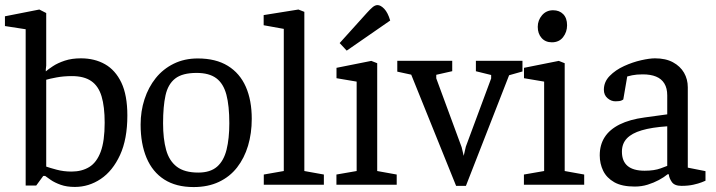

<svg xmlns="http://www.w3.org/2000/svg" viewBox="-30 -737 2855 766"><path d="M268.7 8.8Q236.1 8.8 212.1 0.2Q188.1 -8.4 172.8 -19Q157.4 -29.7 150.3 -35H142.5L114.5 3.2H72.4V-620.3L-10.3 -633.1V-672L126.9 -699L154.4 -685V-475.2L152.6 -458.8L152.9 -452.3Q162.4 -460.6 181.3 -473.1Q200.2 -485.6 228.4 -495Q256.5 -504.3 292.7 -504.3Q347.4 -504.3 388.9 -480.8Q430.4 -457.3 454.3 -407.2Q478.1 -357.1 478.1 -276.1Q478.1 -182.1 448.9 -118.6Q419.6 -55 372 -23.1Q324.3 8.8 268.7 8.8ZM255.3 -52.5Q296.3 -52.5 326 -70.6Q355.7 -88.7 371.7 -131.5Q387.6 -174.3 387.6 -247.5Q387.6 -311.5 375.2 -352.7Q362.8 -393.9 334 -413.6Q305.3 -433.4 256.9 -433.4Q223.8 -433.4 195.6 -428.1Q167.4 -422.8 154.4 -418.8V-72.4Q167.6 -67.6 195.6 -60.1Q223.7 -52.5 255.3 -52.5Z M742.4 9.3Q672.5 9.3 625.4 -20.8Q578.4 -50.9 554.7 -107.1Q531 -163.4 531 -240Q531 -293.5 546.6 -341.3Q562.2 -389 591.4 -425.5Q620.7 -462 663.3 -482.9Q705.9 -503.8 759 -503.8Q831.1 -503.8 879 -474.3Q926.9 -444.8 950.7 -390.8Q974.4 -336.8 974.4 -263Q974.4 -205.1 959.6 -155.6Q944.7 -106 915.8 -68.9Q886.9 -31.8 843.3 -11.3Q799.8 9.3 742.4 9.3ZM760.9 -48.5Q809.1 -48.5 836 -72Q862.9 -95.5 873.9 -140Q884.9 -184.4 884.9 -245.3Q884.9 -315 873.2 -359.3Q861.4 -403.6 833 -424.8Q804.6 -446.1 754.4 -446.1Q697.6 -446.1 668.9 -423.6Q640.2 -401.1 630.4 -356.8Q620.6 -312.5 620.6 -245.3Q620.6 -182.8 632.8 -139Q644.9 -95.2 675.4 -71.9Q706 -48.5 760.9 -48.5Z M1022.4 0V-40.7L1102.2 -54.7V-621.8L1021.9 -636.3V-676.8L1160.6 -699L1184.2 -689.7V-54.7L1262.1 -40.7V0Z M1312.2 0V-40.7L1392.9 -54.7V-411.4L1312.5 -425V-466.4L1451.3 -494.1L1474.9 -484.8V-54.7L1552.7 -40.7V0ZM1353.2 -535 1325.1 -565.2 1433.9 -685.8Q1446.5 -699.8 1456.4 -708.2Q1466.3 -716.6 1475.9 -716.7Q1488.4 -716.9 1503 -701.8Q1517.5 -686.6 1526.7 -655.1Z M1789.7 4.6 1610.6 -439.1 1555 -451.2V-494.5H1774.2V-453L1710.5 -438.6V-424.5L1811.8 -149.7L1820 -115.3L1828.5 -152.1L1929.5 -424.1V-437.8L1868.6 -452.8V-494.5H2054.4V-451.9L2001.1 -436.8L1828.8 4.6Z M2060.2 0V-40.7L2140.9 -54.7V-411.4L2060.5 -425V-466.4L2199.3 -494.1L2222.9 -484.8V-54.7L2300.7 -40.7V0ZM2171.8 -568.2Q2146 -568.2 2130.7 -585.5Q2115.4 -602.8 2115.4 -629.9Q2115.4 -656 2132.4 -676.1Q2149.5 -696.1 2176.6 -696.1Q2201.7 -696.1 2217.1 -680.4Q2232.4 -664.7 2232.4 -636.2Q2232.4 -609.3 2216.5 -588.8Q2200.5 -568.2 2171.8 -568.2Z M2502.3 7.3Q2451.2 7.3 2420.7 -10Q2390.2 -27.4 2376.4 -55.7Q2362.7 -84 2362.7 -117.2Q2362.7 -159.1 2382.5 -189.9Q2402.3 -220.6 2442.3 -240.6Q2482.4 -260.5 2541.6 -268.4L2632 -280.8V-356.4Q2632 -385.3 2620.5 -403.9Q2609.1 -422.6 2587.5 -431.4Q2566 -440.3 2534.2 -440.3Q2509.5 -440.3 2492.2 -436.7Q2474.9 -433.1 2472.4 -431.9L2456.7 -340.4Q2456.4 -339.4 2449.4 -336.1Q2442.3 -332.8 2425.2 -332.8Q2408.1 -332.8 2393.7 -345.3Q2379.2 -357.8 2379.2 -379Q2379.2 -410.5 2402.4 -434.1Q2425.5 -457.8 2459.9 -473.5Q2494.2 -489.1 2528 -496.7Q2561.8 -504.3 2583.1 -504.3Q2625.9 -504.3 2654.9 -488.5Q2683.9 -472.8 2699 -446.8Q2714 -420.8 2714 -388.9V-68.2L2784.6 -54.2V-16Q2782.5 -15 2769.6 -9.8Q2756.7 -4.7 2736.2 -0.1Q2715.7 4.5 2688.7 4.5Q2661 4.5 2650.3 -10.9Q2639.6 -26.2 2638.1 -41.8H2633.6Q2619.1 -29.8 2598.6 -18.8Q2578.1 -7.8 2554 -0.3Q2529.9 7.3 2502.3 7.3ZM2541.8 -55.9Q2580.4 -55.9 2606 -65.4Q2631.6 -74.9 2632 -75.2V-233.1Q2570.3 -229 2530.2 -217.1Q2490.1 -205.3 2470.7 -184.5Q2451.2 -163.7 2451.2 -132Q2451.2 -55.9 2541.8 -55.9Z"/></svg>

Font: Faustina Light
Style: Regular
Weight: 300
Designer: Alfonso Garcia
Foundry: http://www.omnibus-type.com
Version: Version 1.200